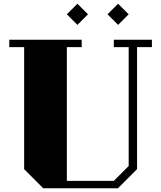

<svg xmlns="http://www.w3.org/2000/svg" viewBox="-20 -1014 868 1034"><path d="M798 -760H718V-103L615 0H213L110 -103V-760H30V-800H420V-760H340V-40H593L673 -120V-760H593V-800H798ZM397 -880 454 -937 397 -994 340 -937ZM616 -880 673 -937 616 -994 559 -937Z"/></svg>

Font: Kumar One
Style: Regular
Weight: 400
Designer: Parimal Parmar
Foundry: Indian Type Foundry
Version: Version 1.000;PS 1.000;hotconv 1.0.88;makeotf.lib2.5.647800